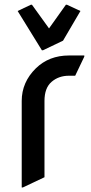

<svg xmlns="http://www.w3.org/2000/svg" viewBox="-20 -785 392 824"><path d="M159.7 -569.3 55.7 -737.8 112.3 -764.6H117.2L190.4 -663.1L262.7 -764.6H267.6L325.2 -737.8L250.5 -610.4L164.6 -569.3ZM73.2 19.5V-351.6Q73.2 -432.1 133.8 -491.7Q190.4 -546.9 275.9 -546.9H341.8V-542L302.7 -460H275.9Q231.9 -460 201.4 -433.8Q170.9 -407.7 170.9 -351.6V-24.4L78.1 19.5Z"/></svg>

Font: Nova Round
Style: Book
Weight: 400
Version: Version 2.000